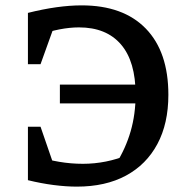

<svg xmlns="http://www.w3.org/2000/svg" viewBox="-20 -686 701 715"><path d="M266 9Q226 9 179.5 3Q133 -3 84 -15L111 -105Q156 -91 200 -83.5Q244 -76 289 -76Q332 -76 374.5 -84.5Q417 -93 458 -110L412 -76Q448 -133 466.5 -197Q485 -261 485 -334Q485 -457 430.5 -520.5Q376 -584 274 -584Q240 -584 201 -576.5Q162 -569 117 -552L84 -638Q196 -666 284 -666Q439 -666 523 -579.5Q607 -493 607 -333Q607 -226 566 -149.5Q525 -73 449 -32Q373 9 266 9ZM200 -14 84 -15V-214H131ZM84 -447V-638L200 -639L131 -447ZM203 -301V-371H550V-301Z"/></svg>

Font: Piazzolla 24pt SemiBold
Style: Regular
Weight: 600
Designer: Juan Pablo del Peral
Foundry: Huerta Tipografica
Version: Version 2.005